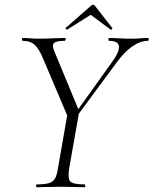

<svg xmlns="http://www.w3.org/2000/svg" viewBox="-20 -784 643 804"><path d="M282 -270 273 -278 449 -524Q481 -568 478 -590.5Q475 -613 437 -613Q434 -613 434 -619Q434 -625 437 -625Q460 -625 480 -623.5Q500 -622 532 -622Q553 -622 566.5 -623.5Q580 -625 599 -625Q603 -625 603 -619Q603 -613 599 -613Q568 -613 534.5 -590Q501 -567 469 -523ZM135 0Q131 0 131 -6Q131 -12 135 -12Q167 -12 184.5 -17Q202 -22 210.5 -37Q219 -52 223 -81L263 -310L312 -319L270 -81Q263 -38 273.5 -25Q284 -12 333 -12Q337 -12 337 -6Q337 0 333 0Q313 0 288.5 -1Q264 -2 235 -2Q205 -2 180 -1Q155 0 135 0ZM274 -271 159 -542Q143 -580 125 -596.5Q107 -613 76 -613Q72 -613 72 -619Q72 -625 76 -625Q90 -625 106.5 -623.5Q123 -622 138 -622Q171 -622 201 -623.5Q231 -625 253 -625Q256 -625 255 -619Q254 -613 250 -613Q216 -613 206.5 -604Q197 -595 206 -573L312 -317ZM261 -660Q260 -659 256.5 -662Q253 -665 255 -667L360 -759Q364 -764 369.5 -764Q375 -764 378 -759L450 -667Q452 -665 448.5 -661.5Q445 -658 443 -660L360 -722Z"/></svg>

Font: Cormorant Light
Style: Italic
Weight: 300
Italic angle: -10°
Designer: Christian Thalmann (Catharsis Fonts)
Foundry: Catharsis Fonts
Version: Version 4.000